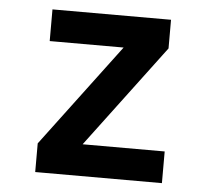

<svg xmlns="http://www.w3.org/2000/svg" viewBox="-44 -587 688 634"><g transform="rotate(5 300.0 -270.0)"><path d="M95 0H515V-105H243L498 -445V-540H105V-435H350L95 -95Z"/></g></svg>

Font: CommitMono
Style: 700Regular
Weight: 700
Monospace: yes
Designer: Eigil Nikolajsen
Foundry: Eigil Nikolajsen
Version: Version 1.143